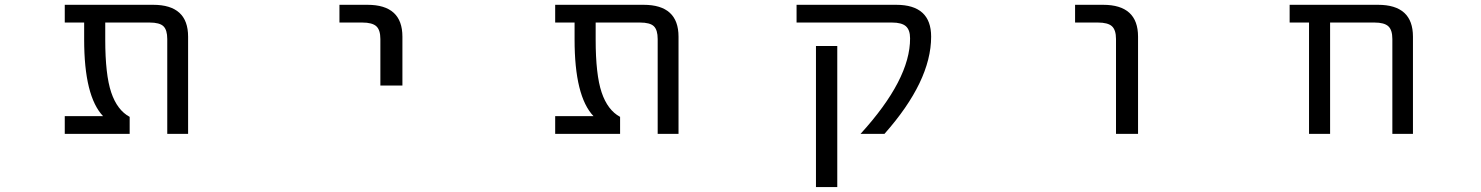

<svg xmlns="http://www.w3.org/2000/svg" viewBox="-20 -544 6040 783"><path d="M747.1 2H662.1V-384.8Q662.1 -421.9 646.5 -437Q630.9 -452.1 589.8 -452.1H409.2V-382.8Q409.2 -239.3 433.6 -167Q458 -94.7 508.8 -67.4V2H244.1V-70.3H400.4Q323.2 -151.4 323.2 -382.8V-452.1H244.1V-524.4H604.5Q747.1 -524.4 747.1 -394.5Z M1364.3 -452.1V-524.4H1478.5Q1621.1 -524.4 1621.1 -394.5V-195.3H1531.2V-384.8Q1531.2 -421.9 1514.6 -437Q1498 -452.1 1457 -452.1Z M2747.1 2H2662.1V-384.8Q2662.1 -421.9 2646.5 -437Q2630.9 -452.1 2589.8 -452.1H2409.2V-382.8Q2409.2 -239.3 2433.6 -167Q2458 -94.7 2508.8 -67.4V2H2244.1V-70.3H2400.4Q2323.2 -151.4 2323.2 -382.8V-452.1H2244.1V-524.4H2604.5Q2747.1 -524.4 2747.1 -394.5Z M3634.8 -524.4Q3777.3 -524.4 3777.3 -394.5Q3777.3 -212.9 3586.9 2H3489.3Q3692.4 -220.7 3691.4 -387.7Q3691.4 -421.9 3674.3 -437Q3657.2 -452.1 3617.2 -452.1H3228.5V-524.4ZM3307.6 218.8V-356.4H3394.5V218.8Z M4364.3 -452.1V-524.4H4478.5Q4621.1 -524.4 4621.1 -394.5V2H4531.2V-384.8Q4531.2 -421.9 4514.6 -437Q4498 -452.1 4457 -452.1Z M5658.2 -384.8Q5658.2 -421.9 5641.6 -437Q5625 -452.1 5585 -452.1H5404.3V2H5318.4V-452.1H5239.3V-524.4H5599.6Q5742.2 -524.4 5742.2 -394.5V2H5658.2Z"/></svg>

Font: GenEi Gothic M Regular
Style: Regular
Weight: 400
Designer: o_tamon (Modified); [Source Han Sans]
Ryoko NISHIZUKA  (kana & ideographs); Paul D. Hunt (Latin, Greek & Cyrillic); Wenl
Version: Version 1.1a;Original Version 1.004